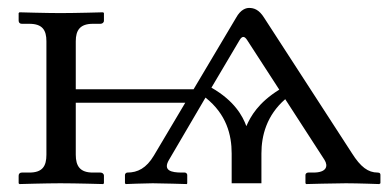

<svg xmlns="http://www.w3.org/2000/svg" viewBox="-20 -462 986 484"><path d="M564 0H639V-75C639 -120 652 -171 699 -212L798 -59C808 -43 803 -27 770 -27H757C753 -27 750 -24 750 -21V0L752 2C752 2 824 0 852 0C882 0 936 2 936 2L939 0V-21C939 -24 938 -27 932 -27C908 -27 889 -41 867 -76L646 -417C633 -438 620 -442 608 -442C601 -442 587 -439 575 -417L468 -237H171V-358C171 -386 182 -402 214 -402H233C238 -402 242 -405 242 -410V-429L240 -431C240 -431 171 -429 132 -429C97 -429 29 -431 29 -431L27 -429V-410C27 -405 30 -402 35 -402H54C87 -402 97 -386 97 -358V-72C97 -43 87 -27 54 -27H35C30 -27 27 -24 27 -19V0L29 2C29 2 97 0 132 0C171 0 240 2 240 2L242 0V-19C242 -24 238 -27 233 -27H214C182 -27 171 -43 171 -72V-203H447L368 -70C349 -38 327 -27 301 -27C298 -27 295 -24 295 -21V0L297 2C297 2 346 0 365 0C384 0 451 2 451 2L452 0V-21C452 -24 449 -27 446 -27H438C412 -27 390 -32 406 -59L498 -216C551 -174 564 -122 564 -75ZM513 -241 584 -361C590 -371 596 -372 603 -361L684 -236C631 -203 612 -169 601 -144C592 -169 571 -208 513 -241Z"/></svg>

Font: Libertinus Serif Display
Style: Regular
Weight: 400
Designer: Philipp H. Poll, Khaled Hosny
Foundry: Caleb Maclennan
Version: Version 7.050;RELEASE